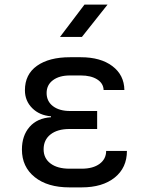

<svg xmlns="http://www.w3.org/2000/svg" viewBox="-20 -805 640 832"><path d="M334 7H281Q186 7 130.5 -37.5Q75 -82 75 -157Q75 -217 108 -255Q141 -293 201 -297V-301Q151 -305 119.5 -336.5Q88 -368 88 -414Q88 -483 140.5 -520Q193 -557 283 -557H330Q416 -557 467 -518.5Q518 -480 519 -415H429Q428 -444 401 -461Q374 -478 330 -478H283Q237 -478 209.5 -457.5Q182 -437 182 -402Q182 -366 209.5 -345Q237 -324 284 -324H401V-246H281Q229 -246 199 -222.5Q169 -199 169 -158Q169 -119 199 -96.5Q229 -74 281 -74H334Q383 -74 411.5 -95Q440 -116 440 -151H530Q530 -78 477 -35.5Q424 7 334 7ZM240 -645 346 -785H446L335 -645Z"/></svg>

Font: JetBrainsMono NFM
Style: Regular
Weight: 400
Monospace: yes
Designer: Philipp Nurullin, Konstantin Bulenkov
Foundry: JetBrains
Version: Version 2.304; ttfautohint (v1.8.4.7-5d5b);Nerd Fonts 3.3.0